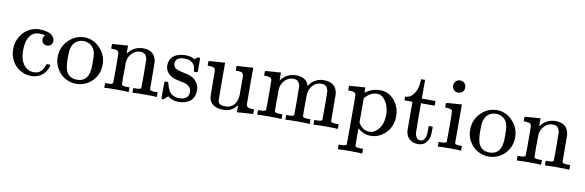

<svg xmlns="http://www.w3.org/2000/svg" viewBox="-56 -1169 5674 1862"><g transform="rotate(10 2781.0 -237.5)"><path d="M297 -358Q297 -381 312 -396L317 -402Q313 -403 307 -404Q284 -408 258 -408Q207 -408 178 -376Q131 -329 131 -219Q131 -136 162 -90Q202 -29 272 -29Q297 -29 316 -39Q357 -60 374 -117Q376 -125 379 -127Q383 -129 395 -129H409Q415 -123 415 -120Q415 -101 390 -61Q340 11 249 11Q200 11 154 -12Q55 -63 35 -182Q34 -186 34 -214Q34 -242 35 -247Q46 -326 98 -381Q150 -436 227 -447Q231 -447 236 -448H250Q378 -448 401 -380Q404 -371 404 -357Q404 -333 388 -320Q371 -306 349 -306Q327 -306 312 -321Q297 -336 297 -358Z M530 -371Q589 -436 669 -446Q691 -448 694 -448Q781 -448 845 -384Q915 -314 915 -215Q915 -198 910 -168Q898 -106 854 -59Q809 -12 746 4Q724 10 694 10Q664 10 641 4Q564 -16 519 -76Q472 -137 472 -214Q472 -306 530 -371ZM696 -411Q666 -411 639 -399Q582 -370 572 -290Q570 -266 570 -226Q570 -130 589 -91Q620 -30 694 -30Q816 -30 816 -193V-225Q816 -288 811 -313Q798 -373 748 -399Q721 -411 696 -411Z M1048 -437Q1069 -438 1087.5 -439.5Q1106 -441 1114 -442H1122H1125V-402L1126 -364L1127 -365Q1181 -442 1280 -442Q1395 -438 1407 -329Q1408 -324 1408 -190Q1408 -61 1409 -60Q1417 -46 1459 -46H1470H1486V0H1478Q1464 -3 1366 -3Q1268 -3 1254 0H1246V-46H1262H1270Q1323 -46 1323 -62Q1324 -63 1324 -200Q1322 -341 1322 -343Q1314 -376 1300 -390Q1283 -404 1252 -404Q1207 -404 1173 -370Q1138 -335 1132 -282V-264V-219Q1131 -201 1131 -168V-137Q1131 -116 1132 -107V-84V-66V-60Q1140 -46 1182 -46H1193H1209V0H1201Q1188 -3 1089 -3Q990 -3 977 0H969V-46H985H996Q1038 -46 1046 -60V-68V-91Q1046 -111 1047 -123V-162V-203V-270Q1046 -293 1046 -328V-351Q1043 -369 1032 -377Q1019 -384 987 -385H969V-408Q969 -431 971 -431Q974 -431 1048 -437Z M1767 -388Q1738 -414 1690 -414Q1598 -414 1598 -349Q1598 -338 1600 -332Q1609 -308 1631 -298Q1656 -286 1699 -278Q1757 -267 1777 -256Q1840 -226 1858 -157Q1859 -153 1859 -133Q1859 -62 1817 -26Q1774 10 1698 10Q1638 10 1594 -26L1586 -19L1577 -10Q1569 -2 1565 1L1554 11H1546Q1539 11 1533 5V-74Q1533 -142 1534 -149Q1534 -160 1538 -161Q1539 -162 1554 -162Q1566 -162 1570 -160Q1572 -158 1575 -146Q1582 -110 1601 -77Q1636 -26 1698 -26Q1795 -26 1795 -104Q1795 -133 1777 -151Q1760 -170 1735 -178Q1729 -180 1712.5 -183.5Q1696 -187 1687 -189Q1630 -200 1611 -210Q1544 -242 1534 -303Q1533 -306 1533 -318Q1533 -434 1674 -447Q1678 -448 1698 -447Q1738 -447 1768 -432L1783 -424L1792 -431Q1813 -447 1814 -448H1822Q1829 -448 1835 -442V-310L1829 -304H1801Q1795 -310 1795 -316Q1795 -363 1767 -388Z M2001 -437Q2023 -438 2042 -439.5Q2061 -441 2070 -442H2078H2081V-261Q2083 -73 2083 -71Q2087 -45 2105 -35Q2121 -26 2158 -26Q2186 -26 2205 -35Q2263 -63 2273 -144Q2273 -150 2274 -161V-202V-248V-295V-335L2273 -351Q2270 -369 2259 -377Q2246 -384 2214 -385H2196V-431L2204 -432Q2213 -432 2232 -433.5Q2251 -435 2273 -436Q2346 -440 2351 -442H2358V-264Q2358 -83 2359 -81Q2362 -61 2374 -55Q2384 -48 2418 -46H2436V0H2428Q2420 1 2401 2.5Q2382 4 2361 5Q2289 9 2284 11H2277V-58Q2236 -8 2196 3Q2178 10 2143 10Q2078 10 2044 -14Q2010 -36 1999 -89Q1999 -91 1997 -226Q1996 -299 1996 -348Q1994 -362 1990 -369Q1980 -385 1930 -385H1919V-408Q1919 -431 1921 -431Q1925 -431 2001 -437Z M2554 -437Q2575 -438 2593.5 -439.5Q2612 -441 2620 -442H2628H2631V-402L2632 -364L2633 -365Q2687 -442 2786 -442Q2883 -439 2905 -366L2907 -361Q2931 -391 2934 -394Q2985 -442 3053 -442Q3178 -442 3190 -329Q3191 -324 3191 -190Q3191 -61 3192 -60Q3200 -46 3242 -46H3253H3269V0H3261Q3248 -3 3149 -3Q3050 -3 3037 0H3029V-46H3045H3053Q3106 -46 3106 -62Q3107 -63 3107 -200Q3105 -341 3105 -343Q3097 -376 3083 -390Q3066 -404 3035 -404Q2990 -404 2956 -370Q2921 -335 2915 -282V-264Q2914 -252 2914 -219V-168V-137V-107Q2914 -91 2915 -84V-66V-60Q2923 -46 2965 -46H2976H2992V0H2984Q2970 -3 2872 -3Q2774 -3 2760 0H2752V-46H2768H2776Q2829 -46 2829 -62Q2830 -63 2830 -200Q2828 -341 2828 -343Q2820 -376 2806 -390Q2789 -404 2758 -404Q2713 -404 2679 -370Q2644 -335 2638 -282V-264V-219Q2637 -201 2637 -168V-137Q2637 -116 2638 -107V-84V-66V-60Q2646 -46 2688 -46H2699H2715V0H2707Q2694 -3 2595 -3Q2496 -3 2483 0H2475V-46H2491H2502Q2544 -46 2552 -60V-68V-91Q2552 -111 2553 -123V-162V-203V-270Q2552 -293 2552 -328V-351Q2549 -369 2538 -377Q2525 -384 2493 -385H2475V-408Q2475 -431 2477 -431Q2480 -431 2554 -437Z M3383 -437Q3404 -438 3423 -439.5Q3442 -441 3451 -442H3459H3462V-416L3463 -390L3471 -397Q3533 -441 3609 -441Q3627 -441 3641 -439Q3711 -426 3758 -364Q3805 -302 3805 -216Q3805 -203 3803 -181Q3792 -115 3755 -69Q3715 -21 3655 1Q3626 11 3593 11Q3526 11 3473 -33L3465 -40V45Q3465 133 3466 134Q3474 148 3516 148H3527H3543V194H3535Q3521 191 3423 191Q3325 191 3311 194H3303V148H3319H3330Q3372 148 3380 134V126V106Q3380 88 3381 77V38V-7V-56V-106V-177V-243V-297Q3380 -313 3380 -336V-351Q3377 -369 3366 -377Q3353 -384 3321 -385H3303V-408Q3303 -431 3305 -431Q3309 -431 3383 -437ZM3465 -337V-98Q3505 -26 3577 -26Q3619 -26 3653 -63Q3707 -118 3707 -218Q3707 -288 3676 -340Q3644 -394 3602 -401Q3599 -402 3588 -402Q3518 -402 3465 -337Z M3980 -615H4020V-431H4155V-385H4020V-241Q4022 -104 4022 -100Q4022 -83 4028 -68Q4041 -29 4077 -29Q4120 -29 4131 -100Q4132 -105 4132 -146V-181H4172V-146Q4172 -102 4167 -80Q4157 -42 4130 -15Q4104 10 4060 10Q4005 10 3974 -20Q3941 -49 3937 -100Q3936 -105 3936 -248V-385H3857V-422H3866Q3903 -425 3929 -454Q3975 -502 3980 -600Z M4400 -652Q4416 -636 4416 -609Q4416 -573 4389 -558Q4375 -549 4357 -549Q4315 -549 4299 -589Q4297 -597 4297 -609Q4297 -636 4315 -653Q4331 -669 4359 -669Q4383 -668 4400 -652ZM4336 -437Q4357 -438 4375.5 -439.5Q4394 -441 4402 -442H4410H4413V-62Q4418 -52 4425 -50Q4431 -48 4460 -46H4483V0H4475Q4464 -3 4371 -3Q4280 -3 4262 0H4254V-46H4270H4281Q4323 -46 4331 -60Q4332 -61 4332 -205Q4332 -356 4328 -365Q4320 -385 4269 -385H4258V-408Q4258 -431 4260 -431Q4264 -431 4336 -437Z M4592 -371Q4651 -436 4731 -446Q4753 -448 4756 -448Q4843 -448 4907 -384Q4977 -314 4977 -215Q4977 -198 4972 -168Q4960 -106 4916 -59Q4871 -12 4808 4Q4786 10 4756 10Q4726 10 4703 4Q4626 -16 4581 -76Q4534 -137 4534 -214Q4534 -306 4592 -371ZM4758 -411Q4728 -411 4701 -399Q4644 -370 4634 -290Q4632 -266 4632 -226Q4632 -130 4651 -91Q4682 -30 4756 -30Q4878 -30 4878 -193V-225Q4878 -288 4873 -313Q4860 -373 4810 -399Q4783 -411 4758 -411Z M5110 -437Q5131 -438 5149.5 -439.5Q5168 -441 5176 -442H5184H5187V-402L5188 -364L5189 -365Q5243 -442 5342 -442Q5457 -438 5469 -329Q5470 -324 5470 -190Q5470 -61 5471 -60Q5479 -46 5521 -46H5532H5548V0H5540Q5526 -3 5428 -3Q5330 -3 5316 0H5308V-46H5324H5332Q5385 -46 5385 -62Q5386 -63 5386 -200Q5384 -341 5384 -343Q5376 -376 5362 -390Q5345 -404 5314 -404Q5269 -404 5235 -370Q5200 -335 5194 -282V-264V-219Q5193 -201 5193 -168V-137Q5193 -116 5194 -107V-84V-66V-60Q5202 -46 5244 -46H5255H5271V0H5263Q5250 -3 5151 -3Q5052 -3 5039 0H5031V-46H5047H5058Q5100 -46 5108 -60V-68V-91Q5108 -111 5109 -123V-162V-203V-270Q5108 -293 5108 -328V-351Q5105 -369 5094 -377Q5081 -384 5049 -385H5031V-408Q5031 -431 5033 -431Q5036 -431 5110 -437Z"/></g></svg>

Font: KaTeX_Main
Style: Regular
Weight: 400
Version: Version